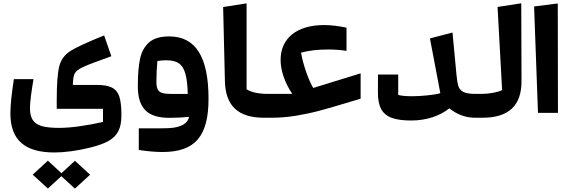

<svg xmlns="http://www.w3.org/2000/svg" viewBox="-20 -679 3406 1155"><path d="M418 -168C418.9 -201.7 422.9 -225.1 430.2 -238.3C437.5 -251.5 454.6 -264.2 481.9 -276.9C508.8 -289.1 564.9 -310.5 649.9 -340.8L606.4 -465.8C505.4 -425.3 437.5 -394 403.3 -372.1C369.1 -350.1 347.2 -320.3 336.9 -281.7C326.7 -243.2 321.3 -174.3 321.3 -75.7V-24.4H599.6V54.7C491.7 78.6 403.3 90.3 334.5 90.3C289.6 90.3 254.9 86.4 230 79.1C180.2 64 160.2 31.2 160.2 -29.8C160.2 -44.4 162.1 -67.9 166 -100.1C169.9 -131.8 175.3 -166.5 181.6 -203.1H63.5C49.3 -111.8 42.5 -43.5 42.5 2.9C42.5 162.6 127.9 238.3 308.1 238.3C366.7 238.3 443.4 228 514.2 210.9C565.4 198.7 605 184.6 632.8 168.9C689 137.2 710.4 91.3 710.4 12.7C710.4 -35.6 706.1 -72.8 697.8 -98.1C680.7 -148.9 642.1 -168 562 -168ZM349.6 362.8 268.1 287.6 176.8 371.6 268.1 455.1 349.1 380.9 430.7 455.6 522 372.1 430.7 288.1Z M814.9 92.8V223.1C869.1 231.4 916.5 235.4 957.5 235.4C1153.3 235.4 1234.4 141.1 1234.4 -85C1234.4 -336.4 1157.2 -460 997.6 -460C944.3 -460 903.8 -447.8 876.5 -423.8C849.1 -399.4 831.1 -366.2 822.3 -324.2C813.5 -282.2 809.1 -228 809.1 -161.1C809.1 -27.8 866.7 29.8 999 29.8C1042.5 29.8 1082 27.8 1118.2 23.9C1112.3 44.9 1100.6 60.1 1083 70.3C1047.4 90.3 1006.8 92.8 948.7 92.8ZM920.9 -188C920.9 -229 922.9 -270.5 926.8 -312C943.8 -314.9 961.9 -316.4 981 -316.4C1012.7 -316.4 1037.6 -310.5 1055.7 -298.3C1091.3 -273.9 1106.9 -219.2 1109.4 -113.8H1013.7C987.8 -113.8 968.3 -115.7 955.6 -120.1C929.7 -127.9 920.9 -147 920.9 -188Z M1463.4 -658.7 1322.3 -636.7 1333 -190.9C1336.4 -42 1412.6 29.3 1568.4 29.3H1612.3V-114.3H1587.9C1535.6 -114.3 1489.3 -124.5 1463.4 -142.1Z M2064.5 -512.7C2014.6 -522.9 1969.7 -528.3 1930.2 -528.3C1766.6 -528.3 1668 -450.2 1668 -318.4C1668 -257.3 1691.9 -182.1 1738.3 -114.3H1568.4V29.3H1611.3C1661.6 29.3 1711.4 25.4 1761.2 17.1C1811 8.8 1857.4 -1 1900.9 -12.7C1943.8 -23.9 1997.1 -39.6 2060.1 -58.6L2149.4 -85.4V-237.8L1864.3 -149.9C1848.6 -176.8 1834 -210 1820.3 -250.5C1806.6 -290.5 1796.9 -327.6 1791 -362.3C1837.9 -375 1892.1 -381.3 1954.1 -381.3C1992.7 -381.3 2029.3 -378.4 2064.5 -373Z M2881.3 29.3V-114.3H2837.9C2806.2 -114.3 2782.7 -118.2 2767.6 -126C2752.4 -133.8 2742.7 -145 2737.8 -159.7C2732.9 -174.3 2729 -197.3 2726.1 -228L2702.1 -483.4L2566.4 -447.8L2628.9 -118.2C2609.9 -112.8 2584.5 -108.9 2552.2 -105.5C2519.5 -102.1 2488.8 -100.1 2460 -100.1C2423.3 -100.1 2395 -102.5 2375.5 -107.9V-230.5H2253.9L2253.4 -125.5C2252.9 -82.5 2259.3 -48.8 2272.5 -23.9C2298.3 25.4 2354 45.9 2454.1 45.9C2545.9 45.9 2626.5 18.1 2683.1 -27.3C2730 10.3 2781.7 29.3 2837.9 29.3Z M3115.7 -659.2 2973.1 -637.2 3000.5 -137.2C2989.3 -130.9 2971.7 -125.5 2948.2 -121.1C2924.3 -116.7 2902.3 -114.3 2881.8 -114.3H2837.9V29.3H2881.8C3040 29.3 3117.7 -43.5 3117.2 -191.4Z M3216.3 0H3336.4L3335.4 -658.2L3192.9 -640.1Z"/></svg>

Font: SG Kara SemiBold
Style: Regular
Weight: 400
Designer: Damoon Khanjanzadeh
Version: Version 1.000